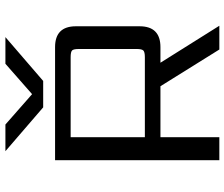

<svg xmlns="http://www.w3.org/2000/svg" viewBox="-82 -768 850 727"><g transform="rotate(-90 343.5 -405.0)"><path d="M400 -667H300L134 -810H235L350 -709L465 -810H566ZM187 -563V-282H490Q510 -282 515.5 -288Q521 -294 521 -313V-532Q521 -552 515.5 -557.5Q510 -563 490 -563ZM187 -223V0H100V-622H528Q607 -622 607 -543V-302Q607 -223 528 -223H469L609 0H519L380 -223Z"/></g></svg>

Font: Sarpanch
Style: Regular
Weight: 400
Designer: Manushi Parikh (Devanagari and Latin), Jyotish Sonowal (Devanagari)
Foundry: Indian Type Foundry
Version: Version 2.004;PS 1.0;hotconv 1.0.78;makeotf.lib2.5.61930; tt